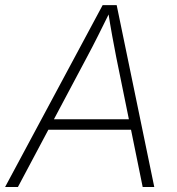

<svg xmlns="http://www.w3.org/2000/svg" viewBox="-38 -748 709 768"><path d="M-17.6 0 372.6 -727.5H428.7L579.1 0H532.7L426.8 -520Q419.4 -557.6 410.9 -604.2Q402.3 -650.9 393.6 -708H405.3Q377.9 -652.3 354.5 -605.7Q331.1 -559.1 310.1 -520L33.7 0ZM136.2 -229 143.6 -271H507.8L501 -229Z"/></svg>

Font: Inter 16pt ExtraLight
Style: Italic
Weight: 250
Italic angle: -9.3988°
Version: Version 4.001;git-66647c0bb